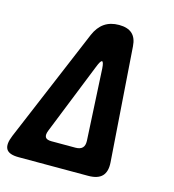

<svg xmlns="http://www.w3.org/2000/svg" viewBox="-130 -832 839 924"><g transform="rotate(15 290.0 -370.0)"><path d="M230 -657.9Q247.9 -699.5 277.5 -719.7Q307.1 -740 350 -740Q392.9 -740 415.4 -719.7Q437.8 -699.5 440.5 -657.9L480.8 -91Q484.2 -45 462.9 -22.5Q441.5 0 393.5 0H46.5Q-1.5 0 -14.6 -22.5Q-27.7 -45 -8.6 -91ZM299.4 -115Q322.9 -115 334 -126.3Q345.1 -137.5 344.1 -161L325.4 -515.5Q323.1 -550.1 315.2 -550.1Q307.4 -550.1 294 -515.5L152.2 -161Q142.8 -137.5 149.4 -126.3Q155.9 -115 180.1 -115Z"/></g></svg>

Font: Maple Mono
Style: Italic
Weight: 400
Italic angle: -10°
Monospace: yes
Designer: subframe7536
Version: Version 7.300